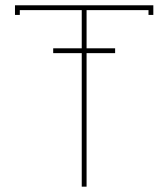

<svg xmlns="http://www.w3.org/2000/svg" viewBox="-20 -699 629 719"><path d="M36.1 -679.2H554.2V-643.1H536.1V-661.1H304.2V-518.1H411.1V-500H304.2V0H286.1V-500H179.2V-518.1H286.1V-661.1H54.2V-643.1H36.1Z"/></svg>

Font: Rawengulk
Style: Light
Weight: 300
Version: Version 0.92